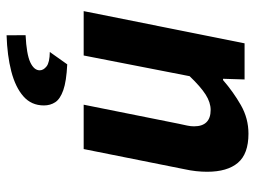

<svg xmlns="http://www.w3.org/2000/svg" viewBox="-117 -431 786 592"><g transform="rotate(90 276.0 -135.0)"><path d="M14.3 0 113.6 -496.1H225L222.9 -429.7H226.9Q263.1 -461.2 304.1 -484.7Q345.1 -508.1 392.3 -508.1Q454.3 -508.1 481.9 -475.6Q509.6 -443.1 509.6 -380.6Q509.6 -364.2 507.7 -346.4Q505.7 -328.5 501.6 -310L439.6 0H302.8L361.5 -292.8Q364.9 -308.4 367.2 -319.3Q369.5 -330.3 369.5 -340.3Q369.5 -365.9 356.7 -378.7Q344 -391.5 319.1 -391.5Q295.9 -391.5 271.5 -376Q247.1 -360.4 214.9 -326.7L151.1 0ZM88.8 237.7 88.5 179.1Q147.2 176.2 172 164.7Q196.8 153.1 196.8 135.5Q196.8 124.1 184.8 114.5Q172.7 104.9 140.3 104.4L178.4 50.7Q230.8 53.2 258.1 62.9Q285.3 72.5 295.2 87.7Q305.1 102.9 305.1 122.6Q305.1 161.3 277 185.9Q249 210.5 200 223.2Q151.1 235.8 88.8 237.7Z"/></g></svg>

Font: Source Sans 3 VF
Style: Italic
Weight: 200
Italic angle: -11°
Designer: Paul D. Hunt
Foundry: Adobe Systems Incorporated
Version: Version 3.042;hotconv 1.0.118;makeotfexe 2.5.65603